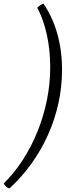

<svg xmlns="http://www.w3.org/2000/svg" viewBox="-62 -820 389 1040"><path d="M-10 200Q-19 200 -28 192Q-37 184 -42 174Q16 117 62 45.5Q108 -26 141 -107.5Q174 -189 192 -277.5Q210 -366 210 -456Q210 -548 192 -631Q174 -714 140 -778Q147 -786 157.5 -792.5Q168 -799 174 -800Q223 -727 248.5 -637Q274 -547 274 -441Q274 -350 254.5 -261Q235 -172 198 -89.5Q161 -7 108.5 66Q56 139 -10 200Z"/></svg>

Font: Texturina 12pt ExtraLight
Style: Italic
Weight: 250
Italic angle: -11°
Designer: Guillermo Torres Carreño
Foundry: Omnibus-Type
Version: Version 1.002